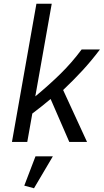

<svg xmlns="http://www.w3.org/2000/svg" viewBox="-20 -760 555 1028"><path d="M351 0 251 -230Q229 -211 204 -191.5Q179 -172 153 -152L126 0H44L175 -740H257L169 -244Q244 -306 304.5 -365.5Q365 -425 417 -495H515Q469 -434 421 -382Q373 -330 318 -278L446 0ZM162 248 110 234 170 77H263Z"/></svg>

Font: Inria Sans
Style: Italic
Weight: 400
Italic angle: -10°
Designer: Black Foundry Team
Foundry: Black Foundry
Version: Version 1.2; ttfautohint (v1.8.3)